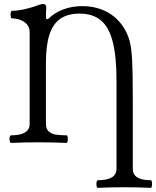

<svg xmlns="http://www.w3.org/2000/svg" viewBox="-20 -696 764 939"><path d="M458 185.5Q549.8 185.5 549.8 129.4V-301.8Q549.8 -419.4 531.5 -491.2Q513.2 -563 473.6 -596.2Q434.1 -629.4 369.1 -629.4Q311 -629.4 274.9 -604.2Q238.8 -579.1 221.7 -526.4Q204.6 -473.6 204.6 -388.7V-90.3Q204.6 -65.9 217.8 -53.7Q231 -41.5 252 -37.8Q272.9 -34.2 305.2 -34.2Q309.6 -34.2 311 -24.9Q312.5 -15.6 310.8 -6.3Q309.1 2.9 305.2 2.9Q237.8 0 169.9 0Q102.1 0 34.7 2.9Q29.8 2.9 27.6 -6.3Q25.4 -15.6 27.3 -24.9Q29.3 -34.2 34.7 -34.2Q79.6 -34.2 102.3 -48.1Q125 -62 125 -90.3V-540Q125 -561.5 112.3 -576.4Q99.6 -591.3 79.6 -598.6Q59.6 -606 38.6 -606Q34.2 -606 32.5 -615.2Q30.8 -624.5 32.5 -633.8Q34.2 -643.1 38.6 -643.1Q64.5 -643.1 98.4 -650.4Q132.3 -657.7 172.9 -672.9Q182.1 -676.3 191.9 -676.3Q199.2 -676.3 202.9 -671.4Q206.5 -666.5 206.5 -656.7Q204.6 -642.1 204.6 -614.7Q204.6 -602.1 210.9 -602.1Q214.8 -602.1 217.8 -605Q247.1 -634.3 289.8 -650.1Q332.5 -666 382.3 -666Q447.8 -666 500 -639.2Q552.2 -612.3 584.5 -562Q604.5 -530.3 613.8 -496.1Q623 -461.9 626.2 -401.1Q629.4 -340.3 629.4 -218.3V129.4Q629.4 185.5 717.3 185.5Q721.7 185.5 723.1 194.8Q724.6 204.1 722.9 213.4Q721.2 222.7 717.3 222.7Q652.8 219.7 587.9 219.7Q523.4 219.7 458 222.7Q453.6 222.7 452.1 213.4Q450.7 204.1 452.4 194.8Q454.1 185.5 458 185.5Z"/></svg>

Font: Junicode Two Beta VF
Style: Regular
Weight: 400
Designer: Peter S. Baker
Foundry: Briery Creek Software
Version: Version 1.031 beta; ttfautohint (v1.8.1.43-b0c9)